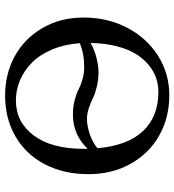

<svg xmlns="http://www.w3.org/2000/svg" viewBox="16 -714 708 781"><g transform="rotate(90 370.5 -324.0)"><path d="M689 -329.1Q689 -230 649.2 -152.8Q609.4 -75.7 536.4 -33Q463.4 9.8 369.1 9.8Q282.7 9.8 210.9 -28.6Q139.2 -66.9 95.5 -140.6Q51.8 -214.4 51.8 -310.1Q51.8 -406.7 93.3 -486.6Q134.8 -566.4 207.3 -612.3Q279.8 -658.2 368.2 -658.2Q458 -658.2 530.8 -617.7Q603.5 -577.1 646.2 -501.7Q689 -426.3 689 -329.1ZM583.5 -366.2Q572.3 -490.2 512.9 -552Q453.6 -613.8 355 -613.8Q325.7 -613.8 298.3 -604.7Q271 -595.7 245.1 -574.5Q219.2 -553.2 200 -522.2Q180.7 -491.2 168.5 -443.8Q156.2 -396.5 155.3 -337.9Q182.1 -353.5 214.8 -361.8Q247.6 -370.1 272.9 -370.1Q306.2 -370.1 335.2 -362.8Q364.3 -355.5 381.6 -346.7Q398.9 -337.9 421.1 -330.6Q443.4 -323.2 463.9 -323.2Q491.7 -323.2 526.1 -334.7Q560.5 -346.2 583.5 -366.2ZM585.9 -326.2Q528.8 -266.1 445.8 -266.1Q415 -266.1 387.9 -273.2Q360.8 -280.3 344.2 -289.1Q327.6 -297.9 303.7 -304.9Q279.8 -312 254.9 -312Q197.3 -312 156.2 -293.9Q160.6 -231.9 181.9 -181.6Q203.1 -131.3 235.1 -99.6Q267.1 -67.9 306.6 -51Q346.2 -34.2 389.2 -34.2Q477.1 -34.2 531.5 -106.7Q585.9 -179.2 585.9 -310.1Z"/></g></svg>

Font: Linux Biolinum G
Style: Regular
Weight: 400
Designer: Philipp H. Poll
Foundry: Philipp H. Poll
Version: Version 1.1.0 ; ttfautohint (v1.6)